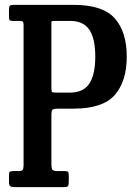

<svg xmlns="http://www.w3.org/2000/svg" viewBox="-20 -770 558 790"><path d="M59.5 -684H31.5Q21.5 -684 19.2 -687.5Q17 -691 17 -701.5V-731Q17 -743.5 21 -746.8Q25 -750 37 -750H283Q403 -750 452.2 -694.5Q501.5 -639 501.5 -537Q501.5 -435.5 452.2 -379.2Q403 -323 283 -323H222Q202 -323 196.8 -319.2Q191.5 -315.5 191.5 -295.5V-96.5Q191.5 -76.5 196 -71.2Q200.5 -66 220 -66H246Q258.5 -66 260.8 -61.8Q263 -57.5 263 -45.5V-24.5Q263 -9 260 -4.5Q257 0 242 0H43.5Q28.5 0 22.8 -3.2Q17 -6.5 17 -23V-50.5Q17 -60.5 20.5 -63.2Q24 -66 34 -66H53Q69.5 -66 73.2 -71Q77 -76 77 -91.5V-669.5Q77 -679 73.2 -681.5Q69.5 -684 59.5 -684ZM211 -389H268Q323 -389 347.5 -426Q372 -463 372 -537Q372 -611.5 347.5 -647.8Q323 -684 268 -684H201.5Q191.5 -684 191.5 -679.2Q191.5 -674.5 191.5 -664V-411Q191.5 -395.5 193.5 -392.2Q195.5 -389 211 -389Z"/></svg>

Font: Besley* Condensed Medium
Style: Regular
Weight: 500
Width: 3
Designer: Owen Earl
Foundry: indestructible type*
Version: Version 3.000; ttfautohint (v1.8.3)